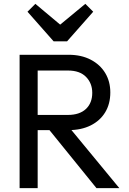

<svg xmlns="http://www.w3.org/2000/svg" viewBox="-20 -979 670 999"><path d="M145 -302V-381H333Q394 -381 427 -412Q460 -443 460 -496Q460 -546 427.5 -579Q395 -612 334 -612H145V-694H337Q403 -694 452 -668.5Q501 -643 527.5 -599Q554 -555 554 -498Q554 -439 527.5 -395Q501 -351 452 -326.5Q403 -302 337 -302ZM82 0V-694H176V0ZM482 0 230 -311 319 -342 601 0ZM424 -959 465 -918 329 -764H259L123 -918L164 -959L324 -825L263 -826Z"/></svg>

Font: Outfit Thin
Style: Regular
Weight: 400
Version: Version 1.100;gftools[0.9.27]